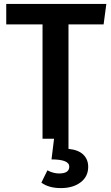

<svg xmlns="http://www.w3.org/2000/svg" viewBox="-20 -711 570 984"><path d="M331 52Q382 57 407 81.5Q432 106 432 144Q432 194 393 223.5Q354 253 292 253Q230 253 192 225L223 162Q253 178 283 178Q335 178 335 143Q335 106 244 106L257 0H198V-586H12V-691H525L511 -586H331Z"/></svg>

Font: FiraGO Medium
Style: Regular
Weight: 500
Designer: bBox Type
Foundry: bBox Type GmbH
Version: Version 1.001;PS 001.001;hotconv 1.0.88;makeotf.lib2.5.64775